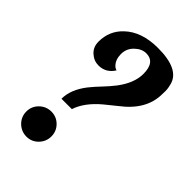

<svg xmlns="http://www.w3.org/2000/svg" viewBox="-211 -782 863 863"><g transform="rotate(45 220.5 -350.0)"><path d="M204.1 -497.1Q177.7 -455.1 130.9 -455.1Q101.6 -455.1 78.4 -476.1Q55.2 -497.1 55.2 -530.8Q55.2 -599.6 103.5 -645Q161.1 -700.2 265.1 -700.2Q399.4 -700.2 419.4 -626Q425.3 -605 425.3 -586.9Q425.3 -568.8 424.8 -567.4Q424.8 -466.3 323.2 -389.6L269 -345.7Q204.6 -291.5 185.1 -231.9H119.1Q119.1 -290.5 166 -350.6Q186.5 -376 210 -400.4Q233.4 -424.8 253.9 -451.2Q300.8 -513.2 300.8 -571.3Q300.8 -646 244.1 -646Q216.3 -646 191.2 -622.1Q166 -598.1 166 -563.2Q166 -528.3 186 -507.8Q193.4 -500 204.1 -497.1ZM207 -80.1Q207 -47.4 184.1 -23.7Q161.1 0 128.2 0Q95.2 0 71.3 -23.4Q47.9 -46.9 47.9 -79.8Q47.9 -112.8 71.5 -136Q95.2 -159.2 128.2 -159.2Q161.1 -159.2 184.1 -136Q207 -112.8 207 -80.1Z"/></g></svg>

Font: UVF Lobster12
Style: Regular
Weight: 400
Designer: Pablo Impallari
Foundry: Pablo Impallari. www.impallari.com
Version: Version 1.004